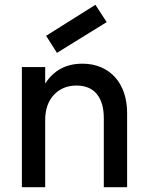

<svg xmlns="http://www.w3.org/2000/svg" viewBox="-20 -779 615 799"><path d="M412 -287Q412 -352 383 -387.5Q354 -423 298 -423Q241 -423 204.5 -384.5Q168 -346 168 -278V0H71V-500H168V-431Q221 -514 323 -514Q365 -514 399.5 -499.5Q434 -485 458.5 -458Q483 -431 496 -393Q509 -355 509 -308V0H412ZM424 -687 377 -759 172 -630 217 -559Z"/></svg>

Font: NT Somic Medium
Style: Regular
Weight: 500
Designer: Ravid Balaliev — lead type designer, mastering
Michael Voronin — secret advisor, marketing
Ivan Kovalenko — best boy
Foundry: NT Type
Version: Version 0.7